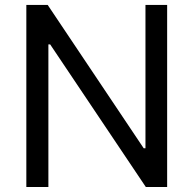

<svg xmlns="http://www.w3.org/2000/svg" viewBox="-20 -747 773 767"><path d="M647.7 -727.3V0H562.5L180.4 -569.6H173.3V0H85.2V-727.3H170.5L554 -154.8H561.1V-727.3Z"/></svg>

Font: Inter UI
Style: Regular
Weight: 400
Designer: Rasmus Andersson
Foundry: rsms
Version: Version 2.2